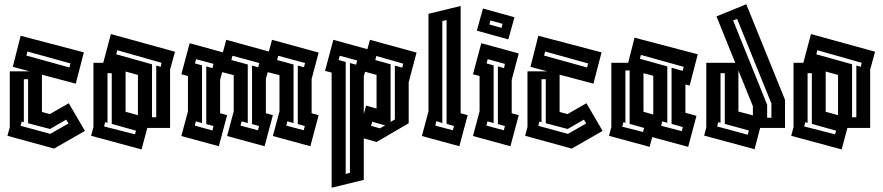

<svg xmlns="http://www.w3.org/2000/svg" viewBox="-20 -687 4146 902"><path d="M15 -49 26 -90V-352H119L40 -373L77 -519L374 -441L336 -294L177 -336V-161L214 -151L303 -202L379 -72L234 11ZM104 -426 306 -370 311 -389 109 -445ZM77 -96 216 -58 302 -107 291 -125 215 -81 112 -108V-315H92V-113L82 -116Z M408 -49 419 -90V-392H465L501 -527L802 -444L779 -360V-86H672L645 15ZM694 -136H714V-379L735 -373L739 -392L531 -451L526 -432L694 -385ZM570 -162 628 -146V-335L570 -351ZM505 -105V-343H485V-110L474 -113L469 -93L614 -56L619 -73Z M832 -48 863 -164V-330L832 -338L871 -484L1027 -441L1043 -500L1243 -445L1258 -500L1477 -440L1444 -316V-155L1477 -146L1438 0L1262 -48L1293 -164V-334L1238 -348L1229 -316V-155L1262 -146L1223 0L1047 -48L1078 -164V-334L1024 -348L1014 -312V-155L1047 -146L1008 0ZM1144 -109 1115 -117 1110 -97 1192 -75 1197 -95 1164 -104V-379L1193 -371L1198 -391L1072 -425L1067 -405L1144 -384ZM1359 -109 1330 -117 1325 -97 1407 -75 1412 -95 1379 -104V-379L1408 -371L1413 -391L1287 -425L1282 -405L1359 -384ZM929 -109 900 -117 895 -97 978 -74 983 -95 949 -104V-375L978 -367L983 -387L901 -409L896 -389L929 -380Z M1507 -354 1546 -500 1706 -456 1718 -500 1937 -440 1900 -301V-108L1749 -20L1689 -37V158L1538 195V-346ZM1624 125V-391L1653 -383L1658 -403L1576 -425L1571 -405L1604 -396V130ZM1815 -385V-114L1835 -126V-379L1870 -369L1874 -388L1748 -424L1743 -405ZM1689 -328V-151L1700 -191L1749 -177V-335L1695 -350ZM1723 -96 1765 -84 1789 -98 1729 -115Z M1962 -48 1993 -164V-622L2144 -659V-155L2177 -146L2138 0ZM2078 -593 2058 -588V-109L2030 -118L2025 -97L2107 -75L2113 -95L2078 -105Z M2202 -48 2233 -164V-330L2202 -338L2241 -484L2417 -436L2384 -312V-155L2417 -146L2378 0ZM2299 -109 2270 -117 2265 -97 2347 -75 2352 -95 2319 -104V-375L2348 -367L2352 -387L2271 -409L2266 -389L2299 -380ZM2368 -502 2220 -543 2249 -647 2397 -606ZM2279 -572 2336 -556 2341 -575 2284 -591Z M2447 -49 2458 -90V-352H2551L2472 -373L2509 -519L2806 -441L2768 -294L2609 -336V-161L2646 -151L2735 -202L2811 -72L2666 11ZM2536 -426 2738 -370 2743 -389 2541 -445ZM2509 -96 2648 -58 2734 -107 2723 -125 2647 -81 2544 -108V-315H2524V-113L2514 -116Z M3032 3 2841 -49 2852 -90V-392H2931L2961 -510L3258 -432L3220 -285L3200 -290V-157L3252 -143L3213 3L3044 -43ZM3115 -375V-110L3091 -117L3086 -96L3183 -71L3188 -90L3135 -105V-369L3187 -354L3192 -373L2991 -429L2986 -411ZM2938 -105V-356H2918V-110L2909 -113L2903 -92L3001 -67L3006 -86ZM3003 -162 3049 -149V-150V-331L3003 -343Z M3288 -50 3298 -88V-392H3434L3346 -610L3486 -667L3668 -218V-86H3551L3525 14ZM3584 -134H3604V-201L3443 -598L3424 -591L3584 -195ZM3449 -163 3517 -145V-188L3449 -356ZM3365 -110 3354 -113 3349 -93 3493 -54 3498 -74 3385 -105V-343H3365Z M3697 -49 3708 -90V-392H3754L3790 -527L4091 -444L4068 -360V-86H3961L3934 15ZM3983 -136H4003V-379L4024 -373L4028 -392L3820 -451L3815 -432L3983 -385ZM3859 -162 3917 -146V-335L3859 -351ZM3794 -105V-343H3774V-110L3763 -113L3758 -93L3903 -56L3908 -73Z"/></svg>

Font: Blaka Hollow
Style: Regular
Weight: 400
Designer: Mohamed Gaber
Foundry: Kief Type Foundry
Version: Version 1.003; ttfautohint (v1.8.4.7-5d5b)